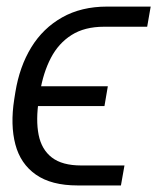

<svg xmlns="http://www.w3.org/2000/svg" viewBox="-20 -566 480 586"><path d="M227.5 -61H359.9L349.1 0H216.8Q136.7 0 89.6 -33Q42.5 -65.9 26.9 -125.2Q11.2 -184.6 23.4 -262.7L26.9 -284.7Q39.6 -362.8 75.4 -421.4Q111.3 -480 169.7 -512.9Q228 -545.9 307.1 -545.9H439.9L429.2 -484.4H297.4Q238.3 -484.4 198.5 -459.2Q158.7 -434.1 135.3 -389.2Q111.8 -344.2 102.1 -284.7L98.6 -262.2Q88.9 -199.7 97.9 -154.5Q106.9 -109.4 138.4 -85.2Q169.9 -61 227.5 -61ZM309.1 -302.7 298.8 -242.2H43L52.7 -302.7Z"/></svg>

Font: Inter 17pt Light
Style: Italic
Weight: 300
Italic angle: -9.3988°
Version: Version 4.001;git-66647c0bb